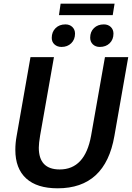

<svg xmlns="http://www.w3.org/2000/svg" viewBox="-20 -1009 714 1039"><path d="M63 -198Q63 -235 70 -273L145 -700H272L197 -275Q190 -233 190 -210Q190 -92 303 -92Q440 -92 473 -275L548 -700H674L599 -273Q550 10 292 10Q180 10 121.5 -43.5Q63 -97 63 -198ZM308 -989H600L590 -927H299ZM260 -804Q260 -836 280.5 -856.5Q301 -877 334 -877Q357 -877 371.5 -863Q386 -849 386 -827Q386 -795 365.5 -775Q345 -755 313 -755Q290 -755 275 -768.5Q260 -782 260 -804ZM468 -805Q468 -837 488.5 -857Q509 -877 542 -877Q565 -877 579.5 -863Q594 -849 594 -827Q594 -795 573.5 -775Q553 -755 520 -755Q497 -755 482.5 -769Q468 -783 468 -805Z"/></svg>

Font: Sarabun SemiBold
Style: Italic
Weight: 600
Italic angle: -10°
Designer: Suppakit Chalermlarp | Katatrad Co.,Ltd.
Foundry: Cadson Demak Co.,Ltd.
Version: Version 1.000; ttfautohint (v1.6)